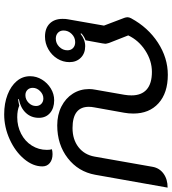

<svg xmlns="http://www.w3.org/2000/svg" viewBox="29 -662 842 941"><g transform="rotate(90 450.5 -192.0)"><path d="M73 -77Q73 -94 75 -103L106 -280L68 -380Q65 -388 65 -396Q65 -403 70 -413Q115 -496 189.5 -544.5Q264 -593 347 -593Q436 -593 486.5 -547.5Q537 -502 537 -424Q537 -400 533 -379L507 -234Q504 -219 504 -206Q504 -126 608 -126Q664 -126 701.5 -155Q739 -184 748 -234L798 -518Q804 -552 831.5 -572Q859 -592 900 -592L837 -237Q822 -154 755.5 -102.5Q689 -51 595 -51Q543 -51 502.5 -71.5Q462 -92 439.5 -127.5Q417 -163 417 -207Q417 -222 420 -237L445 -380Q448 -398 448 -415Q448 -464 419 -489.5Q390 -515 333 -515Q278 -515 228 -482.5Q178 -450 154 -399L191 -305Q195 -291 195 -287Q195 -284 193 -272L178 -190Q157 -182 144 -169L146 -165Q174 -188 207 -188Q242 -188 263.5 -166.5Q285 -145 285 -111Q285 -79 268 -51.5Q251 -24 222 -7.5Q193 9 160 9Q119 9 96 -14Q73 -37 73 -77ZM227 -101Q227 -118 216 -128.5Q205 -139 187 -139Q164 -139 147 -122Q130 -105 130 -82Q130 -65 141 -54.5Q152 -44 170 -44Q193 -44 210 -61Q227 -78 227 -101ZM354 82Q354 51 370.5 24Q387 -3 414 -19.5Q441 -36 472 -36Q511 -36 534.5 -15.5Q558 5 558 39Q558 77 533.5 103Q509 129 467 137L466 141Q482 139 498 135Q521 145 555 145Q599 145 636 126Q673 107 694 73.5Q715 40 715 0Q715 -16 712 -25Q724 -28 736 -28Q763 -28 779.5 -14.5Q796 -1 796 22Q796 68 759.5 111.5Q723 155 663.5 182Q604 209 541 209Q487 209 444.5 192.5Q402 176 378 147.5Q354 119 354 82ZM500 53Q500 37 489.5 27Q479 17 463 17Q443 17 427 33Q411 49 411 69Q411 85 421 95Q431 105 447 105Q468 105 484 89.5Q500 74 500 53Z"/></g></svg>

Font: K2D
Style: Italic
Weight: 400
Italic angle: -10°
Designer: Katatrad Aksorn Co.,Ltd.
Foundry: Cadson Demak Co.,Ltd.
Version: Version 1.000; ttfautohint (v1.6)